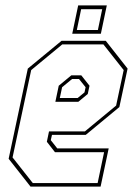

<svg xmlns="http://www.w3.org/2000/svg" viewBox="-20 -691 504 711"><path d="M371.5 -540 452.5 -437 422 -294.5 297.5 -191.5H172.5L168 -172L192 -141.5H382.5L352.5 0H93L12 -103L83 -437L208 -540ZM363 -526.5H210.5L95.5 -431.5L26.5 -108L101.5 -13H341.5L365.5 -127.5H183.5L153.5 -166L161.5 -204.5H294.5L410 -300L438 -431.5ZM281 -412 311.5 -373.5 305 -343 270 -314H185L197.5 -373.5L244 -412ZM272.5 -398.5H247L210 -368L201.5 -328H267.5L293 -349L297 -368ZM247.5 -566 269.5 -671H375.5L353.5 -566ZM264.5 -580H342.5L358.5 -657H280.5Z"/></svg>

Font: Tourney Condensed Thin
Style: Italic
Weight: 100
Width: 3
Italic angle: -12°
Designer: Tyler Finck
Foundry: Etcetera Type Co
Version: Version 1.010; ttfautohint (v1.8.3)